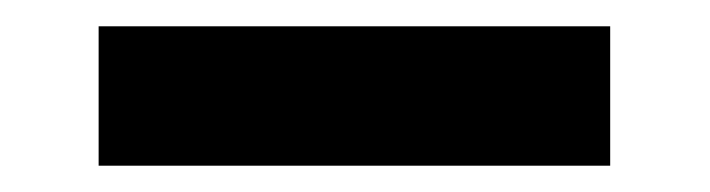

<svg xmlns="http://www.w3.org/2000/svg" viewBox="-20 -681 540 146"><path d="M55 -555V-661H444V-555Z"/></svg>

Font: Teko Variable Light
Style: Regular
Weight: 300
Designer: Manushi Parikh, Jonny Pinhorn
Foundry: Indian Type Foundry
Version: Version 3.000